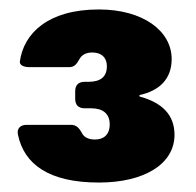

<svg xmlns="http://www.w3.org/2000/svg" viewBox="-20 -734 414 406"><path d="M189 -714C81 -714 30 -663 22 -604C21 -597 29 -592 42 -592H126C137 -592 142 -598 148 -609C153 -618 162 -623 175 -623C195 -623 206 -612 206 -594C206 -571 192 -561 167 -561H159C146 -561 139 -554 139 -541V-525C139 -512 146 -505 159 -505H173C197 -505 212 -494 212 -471C212 -449 199 -439 181 -439C168 -439 158 -443 153 -453C147 -464 141 -470 130 -470H36C23 -470 15 -462 18 -449C31 -387 83 -348 189 -348C285 -348 349 -387 349 -449C349 -491 323 -517 275 -530V-533C317 -542 343 -567 343 -609C343 -669 282 -714 189 -714Z"/></svg>

Font: Arvore Sans
Style: Bold
Weight: 700
Designer: Jonny Pinhorn (Latin) Dan Schunck (customization for Arvore)
Version: Version 1.000;Glyphs 3.3 (3305)